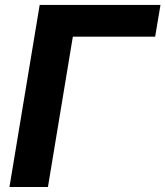

<svg xmlns="http://www.w3.org/2000/svg" viewBox="-20 -747 661 767"><path d="M621.1 -727.3 599.8 -600.5H271L171.5 0H17.8L138.5 -727.3Z"/></svg>

Font: Karasuma Gothic
Style: Bold Italic
Weight: 700
Italic angle: 9.39998°
Designer: Rasmus Andersson / Ryoko Nishizuka
Foundry: Genbu
Version: Version 1.00